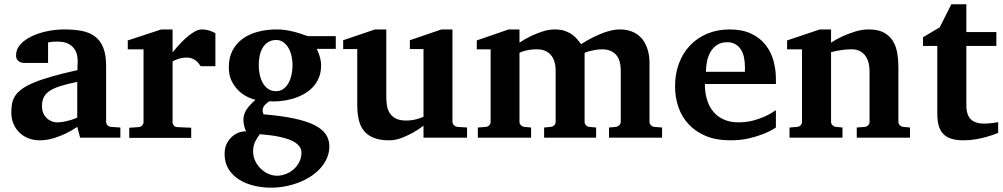

<svg xmlns="http://www.w3.org/2000/svg" viewBox="-20 -636 4635 887"><path d="M350.1 0 336.9 -49.8Q311 -32.2 282.7 -18.6Q257.8 -6.8 227.1 2.7Q196.3 12.2 163.1 12.2Q135.7 12.2 112.1 3.2Q88.4 -5.9 70.6 -22.7Q52.7 -39.6 42.5 -63.5Q32.2 -87.4 32.2 -117.2Q32.2 -139.6 35.9 -158.7Q39.6 -177.7 50.5 -194.1Q61.5 -210.4 82 -225.3Q102.5 -240.2 136.5 -254.4Q170.4 -268.6 219.7 -282.7Q269 -296.9 337.9 -312V-324.2Q337.9 -331.5 338.4 -337.4Q338.4 -344.2 338.9 -351.1Q339.4 -365.2 335.9 -381.6Q332.5 -397.9 322.3 -411.9Q312 -425.8 293.5 -434.8Q274.9 -443.8 245.1 -443.8Q234.9 -443.8 226.8 -443.4Q218.8 -442.9 213.4 -441.9Q207 -440.9 202.1 -439.9V-345.2H99.1Q86.4 -344.2 76.7 -347.7Q68.4 -350.6 61.3 -357.9Q54.2 -365.2 54.2 -380.9Q54.2 -408.7 74 -430.7Q93.8 -452.6 125.7 -468Q157.7 -483.4 197.5 -491.7Q237.3 -500 276.9 -500Q319.8 -500 355.5 -493.7Q391.1 -487.3 416.7 -469Q442.4 -450.7 456.3 -417.5Q470.2 -384.3 470.2 -330.1V-73.2Q470.2 -64 476.6 -57.4Q482.9 -50.8 492.2 -49.8L536.1 -46.9V0ZM336.9 -257.8Q288.6 -248 257.1 -237.8Q225.6 -227.5 207 -214.4Q188.5 -201.2 181.2 -184.3Q173.8 -167.5 173.8 -145Q173.8 -129.4 179 -116Q184.1 -102.5 193.6 -92.5Q203.1 -82.5 216.3 -76.7Q229.5 -70.8 245.1 -70.8Q261.2 -70.8 277.6 -74.2Q293.9 -77.6 307.1 -81.5Q322.8 -86.4 336.9 -92.8Z M907.2 -330.1Q903.8 -335 898.7 -341.8Q893.6 -348.6 886 -355Q878.4 -361.3 867.7 -365.7Q856.9 -370.1 842.3 -370.1Q828.1 -370.1 815.9 -367.2Q803.7 -364.3 795.4 -360.8Q785.2 -356.9 777.3 -352.1V-71.8Q777.3 -63 783.4 -55.9Q789.6 -48.8 799.3 -48.8L863.3 -45.9V1H577.1V-45.9L621.1 -48.8Q630.4 -49.8 636.7 -56.4Q643.1 -63 643.1 -71.8V-408.2H570.3V-449.2L725.1 -500H777.3V-394Q786.6 -405.8 802.5 -423.8Q818.4 -441.9 836.9 -458.7Q855.5 -475.6 875.2 -487.8Q895 -500 912.1 -500Q920.9 -500 930.2 -498.5Q939.5 -497.1 948 -494.4Q956.5 -491.7 963.6 -488.5Q970.7 -485.4 975.1 -481.9V-330.1Z M1372.6 68.8Q1372.6 51.3 1361.8 38.6Q1351.1 25.9 1334 16.8Q1316.9 7.8 1295.4 2Q1273.9 -3.9 1252.4 -7.6Q1231 -11.2 1211.9 -12.9Q1192.9 -14.6 1180.2 -16.1Q1175.3 -8.8 1169.9 -1Q1164.6 6.8 1159.9 16.1Q1155.3 25.4 1152.3 36.9Q1149.4 48.3 1149.4 62Q1148.9 85.9 1158.7 106.7Q1168.5 127.4 1184.1 142.8Q1199.7 158.2 1219.5 167Q1239.3 175.8 1259.3 175.8Q1279.3 175.8 1299.6 168.2Q1319.8 160.6 1335.9 146.7Q1352.1 132.8 1362.3 113Q1372.6 93.3 1372.6 68.8ZM1331.5 -335.9Q1331.5 -356.4 1326.9 -377.2Q1322.3 -397.9 1312.7 -414.3Q1303.2 -430.7 1289.1 -440.9Q1274.9 -451.2 1256.3 -451.2Q1233.9 -451.2 1218.3 -441.2Q1202.6 -431.2 1193.1 -414.6Q1183.6 -397.9 1179.4 -377.2Q1175.3 -356.4 1175.3 -335Q1175.3 -313 1179.9 -291.3Q1184.6 -269.5 1194.1 -252.7Q1203.6 -235.8 1218.8 -225.3Q1233.9 -214.8 1254.4 -214.8Q1274.9 -214.8 1289.3 -225.3Q1303.7 -235.8 1313.2 -253.2Q1322.8 -270.5 1327.1 -292.2Q1331.5 -314 1331.5 -335.9ZM1443.4 -410.2Q1448.7 -399.4 1453.1 -387.2Q1457 -376.5 1460.2 -363Q1463.4 -349.6 1463.4 -334Q1463.4 -300.3 1452.1 -274.7Q1440.9 -249 1422.1 -230.2Q1403.3 -211.4 1378.9 -198.7Q1354.5 -186 1327.9 -178.7Q1301.3 -171.4 1274.4 -168.9Q1247.6 -166.5 1224.1 -168Q1215.3 -162.1 1208.3 -155.8Q1201.2 -149.4 1197.3 -142.3Q1193.4 -135.3 1193.1 -127Q1192.9 -118.7 1197.3 -107.9Q1279.3 -101.1 1337.2 -88.9Q1395 -76.7 1431.6 -58.6Q1468.3 -40.5 1484.9 -15.9Q1501.5 8.8 1501.5 40Q1501.5 68.8 1490.5 94.2Q1479.5 119.6 1460.4 140.9Q1441.4 162.1 1415.5 179Q1389.6 195.8 1359.6 207.3Q1329.6 218.8 1296.9 224.9Q1264.2 231 1231.4 231Q1191.9 231 1153.6 221.9Q1115.2 212.9 1085 193.8Q1054.7 174.8 1036.1 145.5Q1017.6 116.2 1017.6 76.2Q1017.6 44.9 1029.3 24.2Q1041 3.4 1057.1 -9Q1073.2 -21.5 1090.1 -25.9Q1106.9 -30.3 1117.2 -28.8Q1110.4 -42.5 1107.4 -57.4Q1104.5 -72.3 1104.5 -82Q1104.5 -94.7 1107.9 -106.2Q1111.3 -117.7 1118.2 -128.7Q1125 -139.6 1135.5 -150.9Q1146 -162.1 1160.2 -174.8Q1147 -177.7 1126.2 -187Q1105.5 -196.3 1085.7 -214.1Q1065.9 -231.9 1051.5 -259Q1037.1 -286.1 1037.1 -325.2Q1037.1 -370.1 1054.4 -403.1Q1071.8 -436 1101.8 -457.5Q1131.8 -479 1172.1 -489.5Q1212.4 -500 1258.3 -500Q1281.7 -500 1302.5 -496.6Q1323.2 -493.2 1341.1 -488.5Q1358.9 -483.9 1373.8 -478.5Q1388.7 -473.1 1401.4 -469.2H1531.2V-410.2Z M1936.5 0V-55.2Q1911.6 -36.1 1884.8 -21.5Q1861.8 -8.8 1834 1.7Q1806.2 12.2 1778.3 12.2Q1735.8 12.2 1707.3 1Q1678.7 -10.3 1661.6 -31.2Q1644.5 -52.2 1637.5 -82.5Q1630.4 -112.8 1630.4 -150.9V-409.2H1565.4V-450.2L1712.4 -500H1764.6V-189.9Q1764.6 -171.4 1767.1 -151.9Q1769.5 -132.3 1778.8 -116.2Q1788.1 -100.1 1806.4 -89.6Q1824.7 -79.1 1856.4 -79.1Q1872.1 -79.1 1886.5 -81.5Q1900.9 -84 1912.1 -87.4Q1924.8 -91.3 1936.5 -96.2V-409.2H1873.5V-450.2L2019.5 -500H2070.3V-73.2Q2070.3 -64 2077.4 -57.4Q2084.5 -50.8 2093.8 -49.8L2137.7 -46.9V0Z M2793.5 0V-46.9L2824.7 -49.8Q2833.5 -50.8 2840.6 -57.4Q2847.7 -64 2847.7 -73.2V-314Q2847.7 -332 2843.3 -349.1Q2838.9 -366.2 2828.9 -379.4Q2818.8 -392.6 2802.2 -400.4Q2785.6 -408.2 2760.7 -408.2Q2744.6 -408.2 2730.2 -405.5Q2715.8 -402.8 2704.6 -399.9Q2691.9 -396.5 2680.7 -392.1V-73.2Q2680.7 -64 2687 -57.4Q2693.4 -50.8 2702.6 -49.8L2733.9 -46.9V0H2493.7V-46.9L2524.4 -49.8Q2533.7 -50.8 2540.3 -57.4Q2546.9 -64 2546.9 -73.2V-314Q2546.9 -332 2542 -349.1Q2537.1 -366.2 2526.9 -379.4Q2516.6 -392.6 2500.2 -400.4Q2483.9 -408.2 2460.4 -408.2Q2439.9 -408.2 2424.6 -405.5Q2409.2 -402.8 2399.4 -399.9Q2387.7 -396.5 2379.9 -392.1V-73.2Q2379.9 -64 2386.7 -57.4Q2393.6 -50.8 2402.8 -49.8L2433.6 -46.9V0H2187.5V-46.9L2224.6 -49.8Q2233.9 -50.8 2240.2 -57.4Q2246.6 -64 2246.6 -73.2V-408.2H2182.6V-449.2L2329.6 -500H2379.9V-439Q2405.3 -456.1 2432.6 -469.2Q2456.1 -480.5 2485.1 -490.2Q2514.2 -500 2543.5 -500Q2571.8 -500 2591.8 -492.4Q2611.8 -484.9 2625.7 -474.4Q2639.6 -463.9 2648.7 -452.1Q2657.7 -440.4 2664.6 -432.1Q2693.8 -450.7 2724.1 -465.8Q2737.3 -472.2 2752 -478.3Q2766.6 -484.4 2782 -489.3Q2797.4 -494.1 2812.7 -497.1Q2828.1 -500 2842.8 -500Q2873 -500 2895 -491.9Q2917 -483.9 2932.4 -470.7Q2947.8 -457.5 2957 -441.2Q2966.3 -424.8 2971.7 -407.7Q2977.1 -390.6 2978.8 -374.8Q2980.5 -358.9 2980.5 -347.2V-73.2Q2980.5 -64 2987.1 -57.4Q2993.7 -50.8 3002.4 -49.8L3038.6 -46.9V0Z M3421.4 -326.2Q3421.4 -350.1 3417 -371.1Q3412.6 -392.1 3402.6 -407.5Q3392.6 -422.9 3377 -431.9Q3361.3 -440.9 3339.4 -440.9Q3311.5 -440.9 3292.7 -428.5Q3273.9 -416 3262.5 -396.2Q3251 -376.5 3246.1 -352.1Q3241.2 -327.6 3241.2 -304.2H3421.4ZM3564.5 -46.9Q3538.6 -29.8 3506.3 -17.1Q3478.5 -5.9 3439.9 3.2Q3401.4 12.2 3353.5 12.2Q3289.6 12.2 3241.9 -7.3Q3194.3 -26.9 3162.4 -60.8Q3130.4 -94.7 3114.5 -140.1Q3098.6 -185.5 3098.6 -237.8Q3098.6 -294.4 3116.5 -342.5Q3134.3 -390.6 3167.2 -425.5Q3200.2 -460.4 3246.8 -480.2Q3293.5 -500 3350.6 -500Q3409.2 -500 3450 -480.7Q3490.7 -461.4 3516.1 -429.4Q3541.5 -397.5 3553 -356.4Q3564.5 -315.4 3564.5 -272V-248H3236.3Q3236.3 -207 3246.6 -174.3Q3256.8 -141.6 3276.6 -118.7Q3296.4 -95.7 3325.2 -83.3Q3354 -70.8 3390.6 -70.8Q3428.7 -70.8 3460.2 -79.3Q3491.7 -87.9 3515.1 -98.6Q3542 -111.3 3564.5 -127Z M3938 0V-46.9L3975.1 -49.8Q3984.4 -50.8 3990.7 -57.4Q3997.1 -64 3997.1 -73.2V-308.1Q3997.1 -327.1 3992.7 -345.2Q3988.3 -363.3 3978.5 -377.2Q3968.8 -391.1 3953.1 -399.7Q3937.5 -408.2 3915 -408.2Q3894.5 -408.2 3877 -406Q3859.4 -403.8 3846.7 -401.4Q3831.5 -398.4 3819.3 -395V-73.2Q3819.3 -64 3826.2 -57.4Q3833 -50.8 3842.3 -49.8L3872.1 -46.9V0H3627.4V-46.9L3663.1 -49.8Q3672.4 -50.8 3678.7 -57.4Q3685.1 -64 3685.1 -73.2V-408.2H3616.2V-449.2L3767.1 -500H3819.3V-439Q3845.2 -456.1 3874.5 -469.2Q3899.4 -480.5 3930.7 -490.2Q3961.9 -500 3994.1 -500Q4037.1 -500 4064 -485.1Q4090.8 -470.2 4105.5 -445.8Q4120.1 -421.4 4125.2 -390.1Q4130.4 -358.9 4130.4 -326.2V-73.2Q4130.4 -64 4137.2 -57.4Q4144 -50.8 4153.3 -49.8L4184.1 -46.9V0Z M4591.3 -22Q4567.9 -12.2 4541.5 -4.9Q4519 2 4490.5 7.1Q4461.9 12.2 4431.2 12.2Q4397.9 12.2 4374.8 4.9Q4351.6 -2.4 4337.2 -17.8Q4322.8 -33.2 4316.4 -56.2Q4310.1 -79.1 4310.1 -110.8V-423.8H4244.1V-463.9L4321.3 -509.8L4375 -616.2H4444.3V-487.8H4583V-423.8H4444.3V-151.9Q4444.3 -104 4465.3 -84.5Q4486.3 -64.9 4526.4 -64.9Q4538.1 -64.9 4549.8 -65.9Q4561.5 -66.9 4570.8 -68.4Q4581.5 -69.8 4591.3 -71.8Z"/></svg>

Font: Charis SIL Cyr
Style: Bold
Weight: 700
Foundry: SIL International
Version: Version 5.000